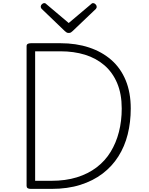

<svg xmlns="http://www.w3.org/2000/svg" viewBox="-20 -1215 957 1235"><path d="M178 0Q151 0 151 -19V-918Q151 -928 158 -932.5Q165 -937 179 -937H369Q470 -937 553 -909.5Q636 -882 696 -829.5Q756 -777 788.5 -698.5Q821 -620 821 -517Q821 -429 801.5 -351Q782 -273 741.5 -209Q701 -145 640 -98.5Q579 -52 497 -26Q415 0 311 0ZM206 -52H310Q402 -52 474.5 -74.5Q547 -97 601.5 -138.5Q656 -180 691.5 -238Q727 -296 745 -366.5Q763 -437 763 -517Q763 -611 733.5 -680.5Q704 -750 651 -795.5Q598 -841 526.5 -863Q455 -885 369 -885H206ZM579 -1195Q587 -1195 594.5 -1187.5Q602 -1180 602 -1171Q602 -1168 601 -1165Q600 -1162 597 -1158L447 -1015Q442 -1010 436.5 -1006.5Q431 -1003 422 -1003Q413 -1003 408 -1006.5Q403 -1010 397 -1015L247 -1159Q244 -1163 243 -1166.5Q242 -1170 242 -1172Q242 -1181 249.5 -1188Q257 -1195 264 -1195Q270 -1195 273.5 -1192.5Q277 -1190 281 -1186L422 -1067L563 -1186Q567 -1190 570.5 -1192.5Q574 -1195 579 -1195Z"/></svg>

Font: Playwrite US Modern ExtraLight
Style: Regular
Weight: 250
Designer: Veronika Burian, José Scaglione
Foundry: TypeTogether
Version: Version 1.003